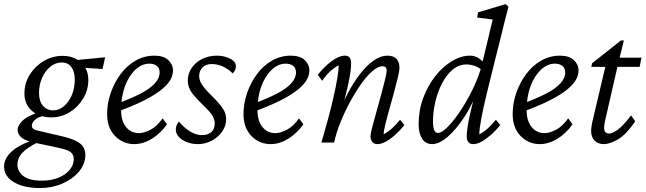

<svg xmlns="http://www.w3.org/2000/svg" viewBox="-58 -697 3157 939"><path d="M137.7 222.7Q84 222.7 44.4 209.5Q4.9 196.3 -16.6 172.9Q-38.1 149.4 -38.1 118.2Q-38.1 79.1 -3.4 46.4Q31.2 13.7 92.8 -7.8L127 -1Q77.1 23.4 52.2 49.3Q27.3 75.2 27.3 108.4Q27.3 141.6 56.6 164.1Q85.9 186.5 146.5 186.5Q191.4 186.5 227.1 172.4Q262.7 158.2 282.7 133.8Q302.7 109.4 302.7 82Q302.7 57.6 286.1 45.9Q269.5 34.2 221.7 24.4L106.4 0L94.7 -3.9Q61.5 -10.7 44.9 -26.4Q28.3 -42 28.3 -61.5Q28.3 -85 55.2 -109.4Q82 -133.8 141.6 -150.4L152.3 -129.9Q123 -122.1 110.4 -108.4Q97.7 -94.7 97.7 -83Q97.7 -72.3 105.5 -66.4Q113.3 -60.5 137.7 -55.7L254.9 -28.3Q310.5 -14.6 335 5.9Q359.4 26.4 359.4 61.5Q359.4 104.5 328.6 141.6Q297.9 178.7 247.1 200.7Q196.3 222.7 137.7 222.7ZM193.4 -123Q133.8 -123 97.7 -155.3Q61.5 -187.5 61.5 -239.3Q61.5 -291 87.9 -332.5Q114.3 -374 156.7 -398.9Q199.2 -423.8 248 -423.8Q287.1 -423.8 315.4 -408.2Q343.8 -392.6 358.9 -366.2Q374 -339.8 374 -306.6Q374 -256.8 348.6 -214.8Q323.2 -172.9 282.2 -147.9Q241.2 -123 193.4 -123ZM201.2 -157.2Q230.5 -157.2 254.4 -177.2Q278.3 -197.3 293 -231.4Q307.6 -265.6 307.6 -307.6Q307.6 -347.7 290.5 -369.6Q273.4 -391.6 244.1 -391.6Q213.9 -391.6 188.5 -371.1Q163.1 -350.6 147.9 -316.4Q132.8 -282.2 132.8 -242.2Q132.8 -202.1 152.3 -179.7Q171.9 -157.2 201.2 -157.2ZM443.4 -359.4 343.8 -366.2 305.7 -402.3 456.1 -417Z M598.6 7.8Q543.9 7.8 504.9 -31.7Q465.8 -71.3 465.8 -139.6Q465.8 -191.4 483.4 -242.2Q501 -293 531.7 -334.5Q562.5 -376 605 -400.4Q647.5 -424.8 697.3 -424.8Q743.2 -424.8 765.6 -402.8Q788.1 -380.9 788.1 -353.5Q788.1 -325.2 771 -299.8Q753.9 -274.4 719.7 -249.5Q685.5 -224.6 636.2 -200.7Q586.9 -176.8 522.5 -153.3V-192.4Q585.9 -216.8 630.4 -239.7Q674.8 -262.7 698.7 -288.6Q722.7 -314.5 722.7 -342.8Q722.7 -364.3 708.5 -375Q694.3 -385.7 672.9 -385.7Q635.7 -385.7 604 -356Q572.3 -326.2 553.2 -275.4Q534.2 -224.6 534.2 -158.2Q534.2 -105.5 558.6 -75.7Q583 -45.9 622.1 -45.9Q645.5 -45.9 677.2 -62Q709 -78.1 737.3 -118.2L758.8 -88.9Q726.6 -43.9 684.1 -18.1Q641.6 7.8 598.6 7.8Z M910.2 7.8Q881.8 7.8 856.9 -1.5Q832 -10.7 816.9 -27.3Q801.8 -43.9 801.8 -62.5Q801.8 -74.2 805.7 -84Q809.6 -93.8 817.4 -102.5Q843.8 -70.3 873 -53.2Q902.3 -36.1 929.7 -36.1Q958 -36.1 975.1 -50.8Q992.2 -65.4 992.2 -93.8Q992.2 -111.3 981 -130.9Q969.7 -150.4 940.4 -177.7Q907.2 -210 889.6 -231.4Q872.1 -252.9 866.2 -269.5Q860.4 -286.1 860.4 -301.8Q860.4 -336.9 878.9 -364.3Q897.5 -391.6 929.7 -408.2Q961.9 -424.8 1002.9 -424.8Q1024.4 -424.8 1045.9 -418.5Q1067.4 -412.1 1081.5 -400.9Q1095.7 -389.6 1095.7 -373Q1095.7 -362.3 1091.8 -354.5Q1087.9 -346.7 1080.1 -337.9Q1057.6 -360.4 1031.2 -372.1Q1004.9 -383.8 977.5 -383.8Q949.2 -383.8 932.6 -367.2Q916 -350.6 916 -324.2Q916 -312.5 920.9 -299.8Q925.8 -287.1 938 -271.5Q950.2 -255.9 970.7 -235.4Q1002.9 -204.1 1019.5 -183.1Q1036.1 -162.1 1042 -146.5Q1047.9 -130.9 1047.9 -114.3Q1047.9 -81.1 1028.3 -53.2Q1008.8 -25.4 977.1 -8.8Q945.3 7.8 910.2 7.8Z M1265.6 7.8Q1210.9 7.8 1171.9 -31.7Q1132.8 -71.3 1132.8 -139.6Q1132.8 -191.4 1150.4 -242.2Q1168 -293 1198.7 -334.5Q1229.5 -376 1272 -400.4Q1314.5 -424.8 1364.3 -424.8Q1410.2 -424.8 1432.6 -402.8Q1455.1 -380.9 1455.1 -353.5Q1455.1 -325.2 1438 -299.8Q1420.9 -274.4 1386.7 -249.5Q1352.5 -224.6 1303.2 -200.7Q1253.9 -176.8 1189.5 -153.3V-192.4Q1252.9 -216.8 1297.4 -239.7Q1341.8 -262.7 1365.7 -288.6Q1389.6 -314.5 1389.6 -342.8Q1389.6 -364.3 1375.5 -375Q1361.3 -385.7 1339.8 -385.7Q1302.7 -385.7 1271 -356Q1239.3 -326.2 1220.2 -275.4Q1201.2 -224.6 1201.2 -158.2Q1201.2 -105.5 1225.6 -75.7Q1250 -45.9 1289.1 -45.9Q1312.5 -45.9 1344.2 -62Q1376 -78.1 1404.3 -118.2L1425.8 -88.9Q1393.6 -43.9 1351.1 -18.1Q1308.6 7.8 1265.6 7.8Z M1789.1 7.8Q1771.5 7.8 1762.7 -2.9Q1753.9 -13.7 1753.9 -30.3Q1753.9 -42 1762.2 -74.2Q1770.5 -106.4 1782.2 -147.5Q1793.9 -188.5 1805.2 -230.5Q1816.4 -272.5 1824.7 -305.7Q1833 -338.9 1833 -352.5Q1833 -373 1812.5 -373Q1791 -373 1763.7 -349.6Q1736.3 -326.2 1708 -286.1Q1679.7 -246.1 1653.3 -197.3Q1627 -148.4 1606.4 -97.2Q1585.9 -45.9 1576.2 0H1513.7Q1530.3 -55.7 1545.9 -113.3Q1561.5 -170.9 1573.2 -222.7Q1585 -274.4 1591.8 -315.4Q1598.6 -356.4 1598.6 -377.9Q1576.2 -366.2 1556.6 -348.1Q1537.1 -330.1 1517.6 -301.8L1496.1 -332Q1520.5 -361.3 1544.4 -382.3Q1568.4 -403.3 1589.8 -414.1Q1611.3 -424.8 1627.9 -424.8Q1645.5 -424.8 1652.3 -414.6Q1659.2 -404.3 1659.2 -386.7Q1659.2 -370.1 1655.3 -340.8Q1651.4 -311.5 1640.1 -263.7Q1628.9 -215.8 1608.4 -140.6H1598.6Q1616.2 -189.5 1642.1 -239.3Q1668 -289.1 1699.7 -331.1Q1731.4 -373 1766.6 -398.9Q1801.8 -424.8 1837.9 -424.8Q1866.2 -424.8 1880.9 -409.2Q1895.5 -393.6 1895.5 -366.2Q1895.5 -350.6 1887.7 -317.9Q1879.9 -285.2 1868.7 -243.7Q1857.4 -202.1 1845.7 -161.1Q1834 -120.1 1826.2 -87.4Q1818.4 -54.7 1818.4 -40Q1839.8 -51.8 1859.4 -69.3Q1878.9 -86.9 1898.4 -111.3L1919.9 -85Q1895.5 -55.7 1872.1 -35.2Q1848.6 -14.6 1827.1 -3.4Q1805.7 7.8 1789.1 7.8Z M2055.7 7.8Q2023.4 7.8 2006.3 -19Q1989.3 -45.9 1989.3 -88.9Q1989.3 -157.2 2011.7 -217.8Q2034.2 -278.3 2071.3 -325.2Q2108.4 -372.1 2152.8 -398.4Q2197.3 -424.8 2240.2 -424.8Q2264.6 -424.8 2282.7 -412.6Q2300.8 -400.4 2319.3 -378.9L2305.7 -346.7Q2290 -364.3 2268.1 -373Q2246.1 -381.8 2223.6 -381.8Q2185.5 -381.8 2155.3 -356Q2125 -330.1 2103.5 -288.6Q2082 -247.1 2070.8 -198.2Q2059.6 -149.4 2059.6 -103.5Q2059.6 -77.1 2064.9 -62Q2070.3 -46.9 2084 -46.9Q2100.6 -46.9 2126.5 -71.3Q2152.3 -95.7 2182.6 -138.7Q2212.9 -181.6 2242.7 -238.3Q2272.5 -294.9 2293.9 -361.3L2298.8 -380.9L2351.6 -601.6L2275.4 -611.3L2280.3 -636.7L2415 -676.8L2428.7 -664.1Q2421.9 -638.7 2410.6 -594.2Q2399.4 -549.8 2387.2 -499Q2375 -448.2 2362.3 -400.4L2321.3 -234.4Q2305.7 -169.9 2295.9 -117.7Q2286.1 -65.4 2286.1 -40Q2308.6 -51.8 2328.1 -69.3Q2347.7 -86.9 2367.2 -111.3L2388.7 -85Q2364.3 -55.7 2340.3 -35.2Q2316.4 -14.6 2295.4 -3.4Q2274.4 7.8 2256.8 7.8Q2240.2 7.8 2232.4 -2.4Q2224.6 -12.7 2224.6 -30.3Q2224.6 -47.9 2229 -77.6Q2233.4 -107.4 2244.6 -155.8Q2255.9 -204.1 2276.4 -277.3H2287.1Q2256.8 -192.4 2215.3 -128.4Q2173.8 -64.5 2131.8 -28.3Q2089.8 7.8 2055.7 7.8Z M2582 7.8Q2527.3 7.8 2488.3 -31.7Q2449.2 -71.3 2449.2 -139.6Q2449.2 -191.4 2466.8 -242.2Q2484.4 -293 2515.1 -334.5Q2545.9 -376 2588.4 -400.4Q2630.9 -424.8 2680.7 -424.8Q2726.6 -424.8 2749 -402.8Q2771.5 -380.9 2771.5 -353.5Q2771.5 -325.2 2754.4 -299.8Q2737.3 -274.4 2703.1 -249.5Q2668.9 -224.6 2619.6 -200.7Q2570.3 -176.8 2505.9 -153.3V-192.4Q2569.3 -216.8 2613.8 -239.7Q2658.2 -262.7 2682.1 -288.6Q2706.1 -314.5 2706.1 -342.8Q2706.1 -364.3 2691.9 -375Q2677.7 -385.7 2656.2 -385.7Q2619.1 -385.7 2587.4 -356Q2555.7 -326.2 2536.6 -275.4Q2517.6 -224.6 2517.6 -158.2Q2517.6 -105.5 2542 -75.7Q2566.4 -45.9 2605.5 -45.9Q2628.9 -45.9 2660.6 -62Q2692.4 -78.1 2720.7 -118.2L2742.2 -88.9Q2710 -43.9 2667.5 -18.1Q2625 7.8 2582 7.8Z M3048.8 -103.5Q3002.9 -37.1 2962.9 -14.6Q2922.9 7.8 2895.5 7.8Q2866.2 7.8 2849.6 -9.8Q2833 -27.3 2833 -55.7Q2833 -66.4 2835 -79.6Q2836.9 -92.8 2841.8 -113.3L2902.3 -370.1H2834L2837.9 -387.7L2978.5 -499H2993.2L2966.8 -392.6L2904.3 -120.1Q2900.4 -102.5 2898.4 -92.3Q2896.5 -82 2896.5 -72.3Q2896.5 -43.9 2921.9 -43.9Q2936.5 -43.9 2963.4 -63Q2990.2 -82 3028.3 -132.8ZM2932.6 -370.1 2943.4 -415H3079.1L3070.3 -370.1Z"/></svg>

Font: Crimson Pro Light
Style: Italic
Weight: 300
Italic angle: -12°
Designer: Jacques Le Bailly
Foundry: Baron von Fonthausen
Version: Version 1.003